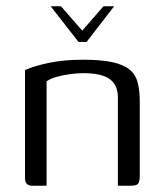

<svg xmlns="http://www.w3.org/2000/svg" viewBox="-20 -594 521 614"><path d="M142 -574H175L243 -496L311 -574H345L257 -460H231ZM83 0Q60 0 60 -24V-370Q89 -383 136.5 -393Q184 -403 246 -403Q304 -403 340 -395Q376 -387 395 -371Q414 -355 420.5 -329.5Q427 -304 427 -268V-30Q427 -19 424.5 -12Q422 -5 415.5 -2.5Q409 0 396 0H357V-282Q357 -322 331 -341Q305 -360 246 -360Q227 -360 204.5 -357Q182 -354 162 -348.5Q142 -343 129 -334V0Z"/></svg>

Font: Genos
Style: Regular
Weight: 400
Designer: Robert E. Leuschke
Foundry: Robert E. Leuschke
Version: Version 1.010